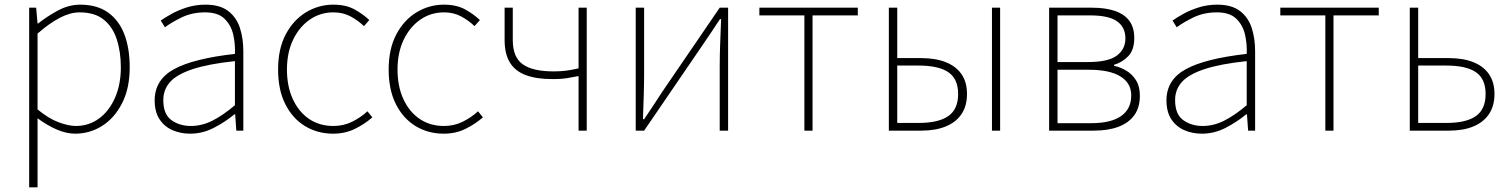

<svg xmlns="http://www.w3.org/2000/svg" viewBox="-20 -560 6476 823"><path d="M105 243V-527H135L141 -459H143Q182 -490 228.5 -515Q275 -540 324 -540Q396 -540 443 -506.5Q490 -473 513 -413Q536 -353 536 -271Q536 -182 503.5 -118Q471 -54 418 -20.5Q365 13 302 13Q265 13 224 -4.5Q183 -22 141 -53V46V243ZM305 -20Q361 -20 404.5 -52Q448 -84 473 -141Q498 -198 498 -271Q498 -338 480.5 -391.5Q463 -445 424.5 -476Q386 -507 321 -507Q281 -507 236 -483.5Q191 -460 141 -416V-91Q188 -52 231 -36Q274 -20 305 -20Z M795 13Q754 13 719.5 -2Q685 -17 664 -48.5Q643 -80 643 -130Q643 -218 726 -263.5Q809 -309 987 -329Q989 -372 979.5 -412.5Q970 -453 942 -480Q914 -507 859 -507Q803 -507 758 -485Q713 -463 687 -443L669 -472Q686 -484 714.5 -500Q743 -516 780.5 -528Q818 -540 861 -540Q923 -540 958.5 -512.5Q994 -485 1008.5 -440Q1023 -395 1023 -341V0H993L988 -70H985Q945 -37 896.5 -12Q848 13 795 13ZM798 -20Q845 -20 890 -42.5Q935 -65 987 -109V-298Q873 -286 805.5 -263.5Q738 -241 709 -208.5Q680 -176 680 -131Q680 -70 715 -45Q750 -20 798 -20Z M1408 13Q1341 13 1287.5 -19.5Q1234 -52 1203 -113.5Q1172 -175 1172 -262Q1172 -351 1205 -413Q1238 -475 1292 -507.5Q1346 -540 1409 -540Q1463 -540 1500 -519.5Q1537 -499 1563 -474L1540 -448Q1514 -473 1482 -490Q1450 -507 1409 -507Q1353 -507 1308 -476Q1263 -445 1236.5 -390Q1210 -335 1210 -262Q1210 -190 1235 -135.5Q1260 -81 1304.5 -50.5Q1349 -20 1409 -20Q1453 -20 1490 -38.5Q1527 -57 1555 -83L1576 -57Q1543 -28 1501 -7.5Q1459 13 1408 13Z M1882 13Q1815 13 1761.5 -19.5Q1708 -52 1677 -113.5Q1646 -175 1646 -262Q1646 -351 1679 -413Q1712 -475 1766 -507.5Q1820 -540 1883 -540Q1937 -540 1974 -519.5Q2011 -499 2037 -474L2014 -448Q1988 -473 1956 -490Q1924 -507 1883 -507Q1827 -507 1782 -476Q1737 -445 1710.5 -390Q1684 -335 1684 -262Q1684 -190 1709 -135.5Q1734 -81 1778.5 -50.5Q1823 -20 1883 -20Q1927 -20 1964 -38.5Q2001 -57 2029 -83L2050 -57Q2017 -28 1975 -7.5Q1933 13 1882 13Z M2460 0V-234Q2438 -230 2422 -227Q2406 -224 2389.5 -222.5Q2373 -221 2347 -221Q2278 -221 2232.5 -238.5Q2187 -256 2165 -293Q2143 -330 2143 -388V-527H2178V-388Q2178 -315 2220.5 -284.5Q2263 -254 2353 -254Q2382 -254 2406 -257Q2430 -260 2460 -267V-527H2495V0Z M2705 0V-527H2741V-249Q2741 -206 2739.5 -154Q2738 -102 2736 -49H2741Q2758 -74 2779.5 -106.5Q2801 -139 2817 -164L3065 -527H3101V0H3065V-277Q3065 -321 3067 -373Q3069 -425 3071 -478H3066Q3050 -453 3028 -420.5Q3006 -388 2989 -363L2741 0Z M3428 0V-494H3235V-527H3657V-494H3463V0Z M3790 0V-527H3826V-311H3928Q3990 -311 4034 -293.5Q4078 -276 4101.5 -242Q4125 -208 4125 -157Q4125 -106 4101.5 -71Q4078 -36 4034 -18Q3990 0 3928 0ZM3826 -33H3917Q4003 -33 4045 -62.5Q4087 -92 4087 -157Q4087 -222 4045 -250.5Q4003 -279 3917 -279H3826ZM4232 0V-527H4267V0Z M4477 0V-527H4662Q4719 -527 4759.5 -513Q4800 -499 4821 -470.5Q4842 -442 4842 -397Q4842 -346 4816.5 -319.5Q4791 -293 4755 -282V-278Q4783 -272 4808 -257Q4833 -242 4849.5 -216Q4866 -190 4866 -150Q4866 -99 4842 -66Q4818 -33 4774 -16.5Q4730 0 4668 0ZM4513 -294H4643Q4730 -294 4767 -321.5Q4804 -349 4804 -395Q4804 -443 4768.5 -468.5Q4733 -494 4653 -494H4513ZM4513 -32H4657Q4742 -32 4785.5 -62.5Q4829 -93 4829 -151Q4829 -204 4782.5 -232.5Q4736 -261 4648 -261H4513Z M5132 13Q5091 13 5056.5 -2Q5022 -17 5001 -48.5Q4980 -80 4980 -130Q4980 -218 5063 -263.5Q5146 -309 5324 -329Q5326 -372 5316.5 -412.5Q5307 -453 5279 -480Q5251 -507 5196 -507Q5140 -507 5095 -485Q5050 -463 5024 -443L5006 -472Q5023 -484 5051.5 -500Q5080 -516 5117.5 -528Q5155 -540 5198 -540Q5260 -540 5295.5 -512.5Q5331 -485 5345.5 -440Q5360 -395 5360 -341V0H5330L5325 -70H5322Q5282 -37 5233.5 -12Q5185 13 5132 13ZM5135 -20Q5182 -20 5227 -42.5Q5272 -65 5324 -109V-298Q5210 -286 5142.5 -263.5Q5075 -241 5046 -208.5Q5017 -176 5017 -131Q5017 -70 5052 -45Q5087 -20 5135 -20Z M5661 0V-494H5468V-527H5890V-494H5696V0Z M6023 0V-527H6059V-311H6190Q6252 -311 6295.5 -293.5Q6339 -276 6362.5 -242Q6386 -208 6386 -157Q6386 -106 6362.5 -71Q6339 -36 6295.5 -18Q6252 0 6190 0ZM6059 -33H6179Q6265 -33 6306.5 -62.5Q6348 -92 6348 -157Q6348 -222 6306.5 -250.5Q6265 -279 6179 -279H6059Z"/></svg>

Font: Noto Sans TC
Style: Regular
Weight: 100
Designer: Ryoko NISHIZUKA 西塚涼子 (kana, bopomofo & ideographs); Paul D. Hunt (Latin, Greek & Cyrillic); Sandoll Communications 산돌커뮤니
Foundry: Adobe
Version: Version 2.004;hotconv 1.0.118;makeotfexe 2.5.65603